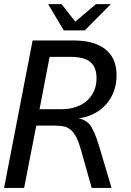

<svg xmlns="http://www.w3.org/2000/svg" viewBox="-24 -929 646 949"><path d="M213.9 -908.7H280.3L348.1 -821.8L450.2 -908.7H523.9L395 -778.8H291ZM137.2 -729H340.3Q441.4 -729 496.8 -685.5Q552.2 -642.1 552.2 -556.6Q552.2 -515.1 539.1 -478.8Q525.9 -442.4 501.5 -414.3Q477.1 -386.2 442.1 -367.9Q407.2 -349.6 364.3 -344.2Q381.3 -341.3 396.2 -332.5Q411.1 -323.7 420.9 -311.5Q431.2 -298.3 443.1 -271Q455.1 -243.7 468.3 -199.2L527.3 0H429.2L377.4 -184.1Q366.7 -222.2 355.2 -246.3Q343.8 -270.5 329.1 -284.2Q314.5 -297.9 295.2 -303Q275.9 -308.1 249 -308.1H155.3L95.2 0H-3.9ZM278.3 -389.2Q317.9 -389.2 350.3 -399.9Q382.8 -410.6 405.5 -430.9Q428.2 -451.2 440.7 -479.5Q453.1 -507.8 453.1 -543Q453.1 -597.2 422.4 -622.6Q391.6 -647.9 325.2 -647.9H221.2L171.4 -389.2Z"/></svg>

Font: Hack
Style: Italic
Weight: 400
Italic angle: -11°
Monospace: yes
Designer: Christopher Simpkins
Foundry: Christopher Simpkins
Version: Version 2.019; ttfautohint (v1.4.1) -l 4 -r 80 -G 350 -x 0 -